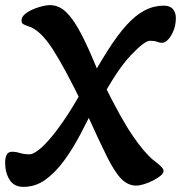

<svg xmlns="http://www.w3.org/2000/svg" viewBox="-31 -716 706 749"><path d="M60 13Q24 13 6.5 -14.5Q-11 -42 -11 -83Q-11 -100 -5 -112Q1 -124 16 -124Q31 -124 47 -119Q63 -114 85 -114Q95 -114 113.5 -126.5Q132 -139 158 -168Q184 -197 216.5 -244Q249 -291 288 -360L305 -375Q351 -459 389.5 -519.5Q428 -580 463 -618.5Q498 -657 533.5 -675.5Q569 -694 608 -694Q632 -694 643.5 -680.5Q655 -667 655 -646Q655 -620 646.5 -598Q638 -576 625.5 -562.5Q613 -549 602 -549Q592 -549 582 -553Q572 -557 554 -557Q533 -557 479 -500Q425 -443 360 -321L340 -306Q312 -248 282 -191Q252 -134 218 -88Q184 -42 145.5 -14.5Q107 13 60 13ZM500 8Q468 8 442 -18.5Q416 -45 385.5 -106.5Q355 -168 308 -272L292 -306Q222 -451 174 -525Q126 -599 81 -613Q66 -618 59.5 -622Q53 -626 53 -636Q53 -653 73.5 -666.5Q94 -680 120.5 -688Q147 -696 164 -696Q186 -696 206.5 -684.5Q227 -673 249.5 -643Q272 -613 298.5 -558.5Q325 -504 359 -419L371 -395Q406 -324 434.5 -272.5Q463 -221 487 -186Q511 -151 530 -129Q549 -107 563 -95Q573 -87 583 -79Q593 -71 600 -63.5Q607 -56 607 -49Q607 -40 595.5 -30.5Q584 -21 566.5 -12Q549 -3 531 2.5Q513 8 500 8Z"/></svg>

Font: Alkatra
Style: Regular
Weight: 400
Designer: Suman Bhandary
Version: Version 1.100;gftools[0.9.22]